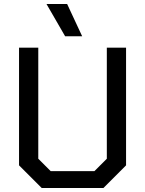

<svg xmlns="http://www.w3.org/2000/svg" viewBox="-20 -938 724 958"><path d="M75 -113V-700H171V-146L233 -84H451L513 -146V-700H609V-113L496 0H188ZM212 -918H315L390 -757H305Z"/></svg>

Font: Chakra Petch Medium
Style: Regular
Weight: 500
Designer: Katatrad Aksorn Co.,Ltd.
Foundry: Cadson Demak Co.,Ltd.
Version: Version 1.000; ttfautohint (v1.6)